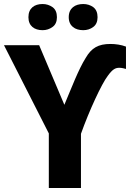

<svg xmlns="http://www.w3.org/2000/svg" viewBox="-20 -940 652 960"><path d="M175.8 -713.9H0L224.1 -272.9V0H384.8V-271C425.8 -386.2 487.8 -520.5 519 -561C543 -594.2 557.1 -601.1 577.1 -601.1C590.3 -601.1 604.5 -596.7 609.9 -595.2V-707C585.9 -716.3 557.1 -720.2 532.2 -720.2C471.7 -720.2 437.5 -700.7 408.2 -649.9C372.1 -592.3 339.4 -504.9 301.8 -416ZM122.1 -854C122.1 -809.6 152.3 -789.1 192.9 -789.1C211.4 -789.1 228 -794.4 242.7 -805.2C257.3 -815.4 264.6 -832 264.6 -854C264.6 -877 257.3 -893.6 242.7 -904.3C228 -914.6 211.4 -919.9 192.9 -919.9C152.3 -919.9 122.1 -899.4 122.1 -854ZM323.7 -854C323.7 -809.6 355.5 -789.1 396 -789.1C415 -789.1 432.1 -794.4 446.3 -805.2C460.4 -815.4 467.8 -832 467.8 -854C467.8 -877 460.4 -893.6 446.3 -904.3C432.1 -914.6 415 -919.9 396 -919.9C355.5 -919.9 323.7 -899.4 323.7 -854Z"/></svg>

Font: Avrile Sans
Style: Bold
Weight: 700
Designer: Monotype Design Team, Google (font), Stefan Peev (BGR Cyrillic), Cristiano Sobral (main changes)
Foundry: The Avrile Sans Project Authors
Version: Version 3.110